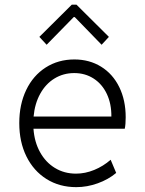

<svg xmlns="http://www.w3.org/2000/svg" viewBox="-20 -770 602 798"><path d="M60.1 -258.3Q60.1 -335.9 88.9 -396Q117.7 -456.1 169.9 -489.5Q222.2 -522.9 289.1 -522.9Q351.6 -522.9 400.1 -492.9Q448.7 -462.9 475.6 -408.2Q502.4 -353.5 502.4 -282.7Q502.4 -252.4 498.5 -234.9H119.1Q123 -179.7 146.5 -137.5Q169.9 -95.2 208.5 -71.8Q247.1 -48.3 295.9 -48.3Q334 -48.3 371.6 -63.7Q409.2 -79.1 439.9 -106L462.9 -51.3Q430.2 -23.9 386.2 -8.1Q342.3 7.8 296.9 7.8Q227.1 7.8 173.3 -25.9Q119.6 -59.6 89.8 -119.9Q60.1 -180.2 60.1 -258.3ZM442.9 -285.6Q443.4 -338.4 424.1 -379.4Q404.8 -420.4 369.4 -443.4Q334 -466.3 288.6 -466.3Q243.2 -466.3 206.5 -443.8Q169.9 -421.4 147.2 -380.4Q124.5 -339.4 119.6 -285.6ZM143.6 -616.7 278.3 -750.5H297.9L432.6 -616.7L402.3 -584L290.5 -699.2H286.6L173.8 -584Z"/></svg>

Font: Reddit Mono Light
Style: Regular
Weight: 300
Monospace: yes
Designer: Stephen Hutchings
Foundry: Reddit
Version: Version 1.011